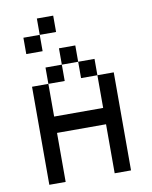

<svg xmlns="http://www.w3.org/2000/svg" viewBox="-97 -980 831 1052"><g transform="rotate(-10 318.0 -454.5)"><path d="M181.8 -909.1V-818.2H272.7V-909.1ZM90.9 -818.2V-727.3H181.8V-818.2ZM90.9 -545.5V0H181.8V-272.7H454.5V0H545.5V-545.5H454.5V-363.6H181.8V-545.5ZM272.7 -727.3V-636.4H363.6V-727.3ZM181.8 -636.4V-545.5H272.7V-636.4ZM363.6 -636.4V-545.5H454.5V-636.4Z"/></g></svg>

Font: Departure Mono
Style: Regular
Weight: 400
Monospace: yes
Designer: Helena Zhang
Version: Version 1.500;Glyphs 3.3.1 (3343)